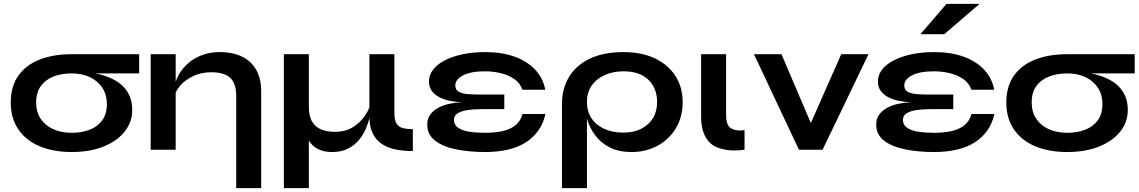

<svg xmlns="http://www.w3.org/2000/svg" viewBox="-20 -779 5924 999"><path d="M353 12Q259 12 187.5 -17.5Q116 -47 76 -105Q36 -163 36 -246Q36 -330 76 -386Q116 -442 187.5 -469.5Q259 -497 353 -497H704V-397H475Q488 -395 500 -392Q534 -383 564.5 -368.5Q595 -354 618 -332Q641 -310 654.5 -279Q668 -248 668 -207Q668 -143 628 -93.5Q588 -44 517.5 -16Q447 12 353 12ZM353 -88Q405 -88 446.5 -104Q488 -120 512 -153Q536 -186 536 -237Q536 -287 512 -323Q488 -359 447 -378Q406 -397 353 -397Q301 -397 259 -381Q217 -365 192.5 -331.5Q168 -298 168 -246Q168 -196 192 -160.5Q216 -125 258 -106.5Q300 -88 353 -88Z M764 -497H894V-354Q900 -371 909 -388Q927 -421 957.5 -448.5Q988 -476 1030 -492Q1072 -508 1125 -508Q1171 -508 1210 -496Q1249 -484 1278 -459Q1307 -434 1323 -395.5Q1339 -357 1339 -304V200H1209V-281Q1209 -344 1178.5 -373.5Q1148 -403 1079 -403Q1027 -403 985 -383Q943 -363 917 -333Q902 -315 894 -296V0H764Z M2128 7Q2047 7 1997 -14Q1947 -35 1925 -75Q1903 -112 1902 -165Q1896 -138 1883 -108Q1870 -78 1847.5 -50.5Q1825 -23 1790.5 -5.5Q1756 12 1707 12Q1655 12 1621 -12Q1601 -25 1587 -47V200H1457V-497H1587V-224Q1587 -173 1605 -144.5Q1623 -116 1653.5 -104.5Q1684 -93 1722 -93Q1776 -93 1814.5 -116.5Q1853 -140 1877 -174Q1893 -197 1902 -220V-497H2032V-194Q2032 -156 2042.5 -137.5Q2053 -119 2074.5 -113Q2096 -107 2128 -107Z M2504 12Q2421 12 2352.5 -2Q2284 -16 2243.5 -47.5Q2203 -79 2203 -130Q2203 -161 2218.5 -182.5Q2234 -204 2260 -218Q2286 -232 2318.5 -239Q2351 -246 2385 -247Q2351 -248 2320 -254.5Q2289 -261 2264.5 -274Q2240 -287 2226 -307Q2212 -327 2212 -354Q2212 -400 2250 -434.5Q2288 -469 2354 -488.5Q2420 -508 2504 -508Q2592 -508 2658 -484Q2724 -460 2765 -416Q2806 -372 2817 -312H2698Q2687 -346 2657 -367Q2627 -388 2587 -398Q2547 -408 2504 -408Q2430 -408 2389.5 -387Q2349 -366 2349 -334Q2349 -311 2368 -301Q2387 -291 2417 -289Q2447 -287 2481 -287H2604V-211H2481Q2446 -211 2414 -206.5Q2382 -202 2362 -190Q2342 -178 2342 -155Q2342 -129 2364 -114Q2386 -99 2423 -93.5Q2460 -88 2504 -88Q2551 -88 2591 -96Q2631 -104 2659.5 -125.5Q2688 -147 2699 -186H2818Q2807 -137 2781 -100Q2755 -63 2715.5 -38Q2676 -13 2623 -0.5Q2570 12 2504 12Z M3266 12Q3200 12 3153.5 -11.5Q3107 -35 3078 -73.5Q3049 -112 3035 -158L3034 -161V200H2904V-238Q2904 -319 2941.5 -380Q2979 -441 3050.5 -474.5Q3122 -508 3224 -508Q3319 -508 3388 -475Q3457 -442 3494.5 -383.5Q3532 -325 3532 -248Q3532 -169 3496 -110.5Q3460 -52 3400 -20Q3340 12 3266 12ZM3224 -89Q3277 -89 3316.5 -109Q3356 -129 3377.5 -164.5Q3399 -200 3399 -248Q3399 -320 3353.5 -364Q3308 -408 3224 -408Q3171 -408 3127.5 -389Q3084 -370 3059 -334.5Q3034 -299 3034 -248Q3034 -200 3057 -164.5Q3080 -129 3123 -109Q3166 -89 3224 -89Z M3854 0Q3825 4 3800 4Q3755 4 3714 -11Q3673 -26 3650.5 -67.5Q3628 -109 3628 -169V-497H3758V-182Q3758 -131 3778 -115.5Q3798 -100 3829 -100Q3840 -100 3854 -102Z M4137 0 3903 -497H4046L4199 -139L4357 -497H4499L4260 0Z M4840 12Q4757 12 4688.5 -2Q4620 -16 4579.5 -47.5Q4539 -79 4539 -130Q4539 -161 4554.5 -182.5Q4570 -204 4596 -218Q4622 -232 4654.5 -239Q4687 -246 4721 -247Q4687 -248 4656 -254.5Q4625 -261 4600.5 -274Q4576 -287 4562 -307Q4548 -327 4548 -354Q4548 -400 4586 -434.5Q4624 -469 4690 -488.5Q4756 -508 4840 -508Q4928 -508 4994 -484Q5060 -460 5101 -416Q5142 -372 5153 -312H5034Q5023 -346 4993 -367Q4963 -388 4923 -398Q4883 -408 4840 -408Q4766 -408 4725.5 -387Q4685 -366 4685 -334Q4685 -311 4704 -301Q4723 -291 4753 -289Q4783 -287 4817 -287H4940V-211H4817Q4782 -211 4750 -206.5Q4718 -202 4698 -190Q4678 -178 4678 -155Q4678 -129 4700 -114Q4722 -99 4759 -93.5Q4796 -88 4840 -88Q4887 -88 4927 -96Q4967 -104 4995.5 -125.5Q5024 -147 5035 -186H5154Q5143 -137 5117 -100Q5091 -63 5051.5 -38Q5012 -13 4959 -0.5Q4906 12 4840 12ZM4769 -601 4905 -759H5077L4893 -601Z M5533 12Q5439 12 5367.5 -17.5Q5296 -47 5256 -105Q5216 -163 5216 -246Q5216 -330 5256 -386Q5296 -442 5367.5 -469.5Q5439 -497 5533 -497H5884V-397H5655Q5668 -395 5680 -392Q5714 -383 5744.5 -368.5Q5775 -354 5798 -332Q5821 -310 5834.5 -279Q5848 -248 5848 -207Q5848 -143 5808 -93.5Q5768 -44 5697.5 -16Q5627 12 5533 12ZM5533 -88Q5585 -88 5626.5 -104Q5668 -120 5692 -153Q5716 -186 5716 -237Q5716 -287 5692 -323Q5668 -359 5627 -378Q5586 -397 5533 -397Q5481 -397 5439 -381Q5397 -365 5372.5 -331.5Q5348 -298 5348 -246Q5348 -196 5372 -160.5Q5396 -125 5438 -106.5Q5480 -88 5533 -88Z"/></svg>

Font: Syne Modified
Style: Bold
Weight: 700
Designer: Lucas Descroix
Foundry: Bonjour Monde
Version: Version 2.200